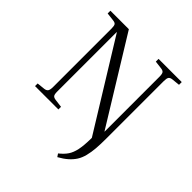

<svg xmlns="http://www.w3.org/2000/svg" viewBox="-246 -885 1286 1286"><g transform="rotate(45 397.0 -241.5)"><path d="M61 0V-24.9L118.2 -30.8Q136.7 -33.2 143.8 -44.2Q150.9 -55.2 150.9 -82V-634.8Q150.9 -660.2 144.8 -669.7Q138.7 -679.2 118.2 -681.2L61 -688V-713.9H235.8L605 -113.8H606V-633.8Q606 -659.7 599.1 -669.4Q592.3 -679.2 571.8 -681.2L517.1 -688V-713.9H736.8V-688L679.2 -682.1Q660.2 -679.7 653.6 -669.7Q647 -659.7 647 -631.8V-91.8Q647 -33.7 643.8 5.6Q640.6 44.9 631.8 80.1Q623 115.2 606.7 140.6Q590.3 166 565.4 188Q540.5 210 502.9 231L488.8 210Q522 183.6 539.6 157.2Q557.1 130.9 565.7 91.1Q574.2 51.3 575.2 -13.2V-23.9L193.8 -642.1H191.9V-79.1Q191.9 -53.2 198.7 -43.9Q205.6 -34.7 225.1 -32.2L282.2 -24.9V0Z"/></g></svg>

Font: Literata Light
Style: Regular
Weight: 300
Designer: Latin by Veronika Burian and Jose Scaglione. Greek by Irene Vlachou. Cyrillic by Vera Evstafieva.
Foundry: TypeTogether
Version: Version 3.021